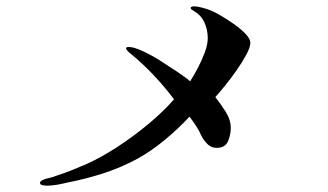

<svg xmlns="http://www.w3.org/2000/svg" viewBox="-20 -682 1040 609"><path d="M774 -546Q774 -532 761 -508Q748 -484 729 -457Q710 -430 691.5 -407.5Q673 -385 663 -374Q679 -354 695.5 -328Q712 -302 712 -276Q712 -254 703 -233.5Q694 -213 667 -213Q650 -213 638 -225Q626 -237 619 -251Q612 -267 602 -282.5Q592 -298 581 -312Q547 -275 503 -238.5Q459 -202 415 -178Q363 -150 307 -132Q251 -114 194 -103Q178 -99 161 -96Q144 -93 127 -93Q124 -93 115.5 -94.5Q107 -96 107 -102Q107 -107 114.5 -110.5Q122 -114 126 -115Q134 -117 142 -119Q150 -121 157 -124Q182 -132 206 -141.5Q230 -151 253 -161Q300 -182 351.5 -215.5Q403 -249 450.5 -288.5Q498 -328 532 -367Q502 -407 467 -444Q432 -481 394 -512Q391 -514 385.5 -519.5Q380 -525 380 -529Q380 -532 383.5 -532.5Q387 -533 389 -533Q404 -533 431.5 -520.5Q459 -508 489 -489Q519 -470 545 -452.5Q571 -435 583 -424Q594 -441 607 -465.5Q620 -490 629.5 -515.5Q639 -541 639 -561Q639 -587 628.5 -610.5Q618 -634 595 -647Q593 -649 589 -651Q585 -653 585 -657Q585 -660 589 -661Q593 -662 595 -662Q605 -662 622 -657.5Q639 -653 648 -649Q659 -645 679.5 -633Q700 -621 721.5 -606Q743 -591 758.5 -575Q774 -559 774 -546Z"/></svg>

Font: Kaisei HarunoUmi Medium
Style: Regular
Weight: 500
Designer: Font-Kai, 金井和夫
Foundry: KAZUO KANAI
Version: Version 5.003